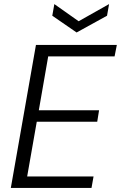

<svg xmlns="http://www.w3.org/2000/svg" viewBox="-20 -920 592 940"><path d="M33 0 156 -700H552L541 -644H216L170 -380H465L456 -324H160L113 -56H438L428 0ZM514 -900 504 -843 355 -761 236 -843 246 -900 365 -816Z"/></svg>

Font: DM Sans 24pt Light
Style: Italic
Weight: 300
Italic angle: -10°
Designer: Colophon Foundry, Jonny Pinhorn
Foundry: Colophon Foundry
Version: Version 4.004;gftools[0.9.30]